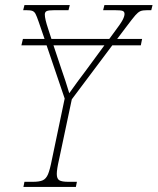

<svg xmlns="http://www.w3.org/2000/svg" viewBox="-20 -734 619 754"><path d="M579 -714 574 -694H558Q540 -694 531 -690Q522 -686 511.5 -674Q501 -662 474 -626L440 -581H538L533 -556H421L262 -344L212 -108Q203 -69 203 -51Q203 -32 213 -26Q223 -20 249 -20H282L278 0H72L76 -20H109Q135 -20 148 -26Q161 -32 168.5 -49.5Q176 -67 184 -108L234 -347L163 -556H64L70 -581H155L132 -648Q124 -671 119.5 -679.5Q115 -688 107.5 -691Q100 -694 83 -694H71L76 -714H254L249 -694H194Q171 -694 163.5 -690.5Q156 -687 156 -677Q156 -660 169 -621L182 -581H409L426 -604Q454 -641 461.5 -655.5Q469 -670 469 -679Q469 -688 462 -691Q455 -694 430 -694H385L390 -714ZM390 -556H190L220 -466Q238 -415 252 -368Q283 -412 315 -454Z"/></svg>

Font: Noto Serif NarrowThin
Style: Italic
Weight: 250
Width: 4
Italic angle: -12°
Designer: Monotype Design Team
Foundry: Monotype Imaging Inc.
Version: Version 1.001